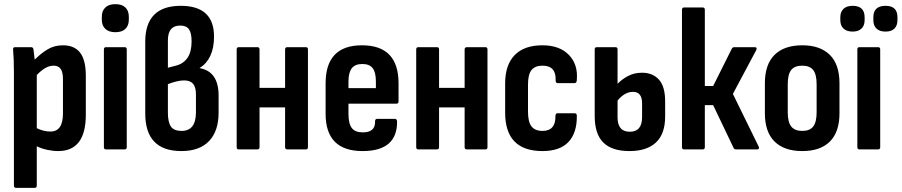

<svg xmlns="http://www.w3.org/2000/svg" viewBox="-20 -719 4339 924"><path d="M57 185Q47 185 47 174V-372Q47 -403 46 -430.5Q45 -458 43 -480Q42 -492 52 -492H130Q139 -492 141 -482Q144 -461 147 -432Q178 -463 210 -482Q242 -501 283 -501Q338 -501 365.5 -465.5Q393 -430 393 -355V-167Q393 8 260 8Q235 8 207 2Q179 -4 157 -15V174Q157 185 147 185ZM238 -403Q218 -403 198 -391.5Q178 -380 157 -358V-102Q190 -86 223 -86Q283 -86 283 -173V-338Q283 -372 272 -387.5Q261 -403 238 -403Z M490 0Q480 0 480 -11V-481Q480 -492 490 -492H580Q590 -492 590 -481V-11Q590 0 580 0ZM535 -564Q504 -564 487 -580Q470 -596 470 -624V-638Q470 -667 487 -683Q504 -699 535 -699Q567 -699 583.5 -683Q600 -667 600 -638V-624Q600 -596 583.5 -580Q567 -564 535 -564Z M853 8Q679 8 679 -173V-518Q679 -691 850 -691Q1010 -691 1010 -543Q1010 -488 992 -450Q974 -412 941 -392V-391Q1032 -375 1032 -259V-177Q1032 -88 986 -40Q940 8 853 8ZM788 -393 830 -404Q865 -414 883.5 -442.5Q902 -471 902 -520Q902 -560 889.5 -578Q877 -596 847 -596Q788 -596 788 -525ZM854 -89Q923 -89 923 -179V-264Q923 -300 909 -316Q895 -332 866 -332Q849 -332 828.5 -327Q808 -322 788 -314V-177Q788 -131 802.5 -110Q817 -89 854 -89Z M1129 0Q1119 0 1119 -11V-481Q1119 -492 1129 -492H1219Q1229 -492 1229 -481V-296H1352V-481Q1352 -492 1363 -492H1452Q1462 -492 1462 -481V-11Q1462 0 1452 0H1363Q1352 0 1352 -11V-202H1229V-11Q1229 0 1219 0Z M1725 8Q1547 8 1547 -171V-318Q1547 -501 1722 -501Q1898 -501 1898 -318V-231Q1898 -220 1888 -220H1657V-171Q1657 -124 1673 -103Q1689 -82 1726 -82Q1787 -82 1785 -135Q1785 -147 1795 -147H1881Q1889 -147 1891 -136Q1893 8 1725 8ZM1657 -295H1789V-326Q1789 -371 1773.5 -391Q1758 -411 1724 -411Q1689 -411 1673 -390.5Q1657 -370 1657 -326Z M1993 0Q1983 0 1983 -11V-481Q1983 -492 1993 -492H2083Q2093 -492 2093 -481V-296H2216V-481Q2216 -492 2227 -492H2316Q2326 -492 2326 -481V-11Q2326 0 2316 0H2227Q2216 0 2216 -11V-202H2093V-11Q2093 0 2083 0Z M2591 8Q2411 8 2411 -177V-317Q2411 -407 2457 -454Q2503 -501 2590 -501Q2673 -501 2717.5 -455Q2762 -409 2756 -336Q2756 -319 2745 -319H2664Q2654 -319 2654 -332Q2657 -403 2591 -403Q2555 -403 2538 -382Q2521 -361 2521 -312V-182Q2521 -132 2538 -110.5Q2555 -89 2591 -89Q2654 -89 2653 -160Q2653 -174 2663 -174H2745Q2756 -174 2756 -162Q2757 -79 2715.5 -35.5Q2674 8 2591 8Z M3009 8Q2925 8 2883.5 -33Q2842 -74 2842 -161V-481Q2842 -492 2852 -492H2942Q2952 -492 2952 -481V-316Q2975 -339 3004 -354Q3033 -369 3070 -369Q3121 -369 3151 -336Q3181 -303 3181 -231V-158Q3181 -75 3137 -33.5Q3093 8 3009 8ZM2952 -154Q2952 -85 3011 -85Q3070 -85 3070 -155V-222Q3070 -277 3026 -277Q3005 -277 2986 -265.5Q2967 -254 2952 -235Z M3631 -14Q3634 -8 3632 -4Q3630 0 3624 0H3522Q3513 0 3510 -8L3412 -213H3372V-11Q3372 0 3362 0H3272Q3262 0 3262 -11V-672Q3262 -683 3272 -683H3362Q3372 -683 3372 -672V-305H3412L3502 -485Q3506 -492 3514 -492H3613Q3619 -492 3620.5 -488Q3622 -484 3620 -479L3507 -267Z M3841 8Q3754 8 3707.5 -38Q3661 -84 3661 -174V-318Q3661 -409 3707.5 -455Q3754 -501 3841 -501Q3927 -501 3973.5 -455Q4020 -409 4020 -318V-174Q4020 -84 3974 -38Q3928 8 3841 8ZM3841 -89Q3877 -89 3893.5 -110Q3910 -131 3910 -179V-313Q3910 -361 3893.5 -382Q3877 -403 3841 -403Q3804 -403 3787.5 -382Q3771 -361 3771 -313V-179Q3771 -131 3788 -110Q3805 -89 3841 -89Z M4116 0Q4106 0 4106 -11V-481Q4106 -492 4116 -492H4206Q4216 -492 4216 -481V-11Q4216 0 4206 0ZM4083 -567Q4055 -567 4039.5 -581.5Q4024 -596 4024 -622V-636Q4024 -662 4039.5 -676.5Q4055 -691 4083 -691Q4141 -691 4141 -636V-622Q4141 -596 4126 -581.5Q4111 -567 4083 -567ZM4242 -567Q4213 -567 4198 -581.5Q4183 -596 4183 -622V-636Q4183 -691 4242 -691Q4299 -691 4299 -636V-622Q4299 -596 4284.5 -581.5Q4270 -567 4242 -567Z"/></svg>

Font: Sofia Sans Condensed
Style: Bold
Weight: 700
Designer: Botio Nikoltchev, Ani Petrova
Foundry: lettersoup
Version: Version 4.101; ttfautohint (v1.8.4.7-5d5b)